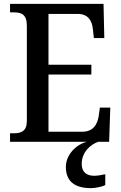

<svg xmlns="http://www.w3.org/2000/svg" viewBox="-20 -734 627 994"><path d="M32 0H430C373 14 321 68 321 130C321 206 368 240 451 240C471 240 506 234 525 224V168C503 173 483 176 467 176C430 176 403 158 403 115C403 52 450 13 489 0H545L551 -177H497L491 -133C484 -89 462 -52 406 -52H231V-348H453V-399H231V-662H382C437 -662 457 -626 461 -581L466 -537H520L516 -714H32V-670H51C89 -670 119 -661 119 -601V-108C119 -55 90 -44 52 -44H32Z"/></svg>

Font: Noto Serif SemiCondensed Medium
Style: Regular
Weight: 500
Width: 4
Designer: Monotype Design Team
Foundry: Monotype Imaging Inc.
Version: Version 2.014